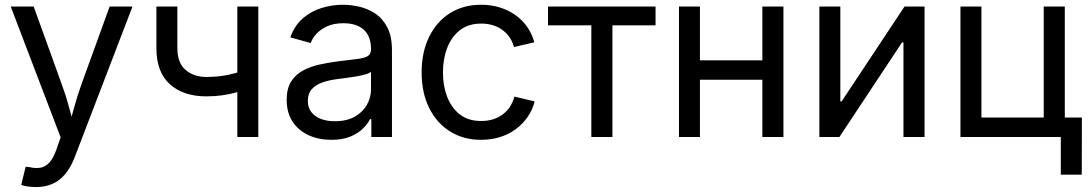

<svg xmlns="http://www.w3.org/2000/svg" viewBox="-20 -568 4519 796"><path d="M67.9 198.7 86.4 123 103 125Q127.9 130.9 148.2 127.2Q168.5 123.5 184.8 105.7Q201.2 87.9 213.9 51.8L231.4 1.5L24.4 -541H119.6L234.9 -221.7Q252.9 -173.3 265.6 -125.5Q278.3 -77.6 292 -32.7H261.7Q275.4 -77.6 288.3 -125.5Q301.3 -173.3 318.8 -221.7L434.6 -541H529.3L289.6 84Q273.4 126 250.7 153.3Q228 180.7 197.8 194.1Q167.5 207.5 129.9 207.5Q108.4 207.5 92 204.6Q75.7 201.7 67.9 198.7Z M835 -168.5Q740.7 -168.5 684.6 -218.5Q628.4 -268.6 628.4 -368.7V-541H715.3V-368.7Q715.3 -307.1 749.5 -278.1Q783.7 -249 835 -249Q887.7 -249 930.7 -258.8Q973.6 -268.6 1016.6 -283.7V-203.1Q988.3 -192.9 960.2 -185.1Q932.1 -177.2 901.6 -172.9Q871.1 -168.5 835 -168.5ZM963.9 0V-541H1050.8V0Z M1353.5 11.7Q1301.8 11.7 1259.8 -7.3Q1217.8 -26.4 1193.1 -63.5Q1168.5 -100.6 1168.5 -154.3Q1168.5 -200.7 1186.8 -229.7Q1205.1 -258.8 1235.8 -275.4Q1266.6 -292 1304.2 -300.3Q1341.8 -308.6 1379.9 -313.5Q1428.7 -319.8 1459 -323.2Q1489.3 -326.7 1503.7 -335Q1518.1 -343.3 1518.1 -363.3V-366.2Q1518.1 -399.4 1505.4 -422.9Q1492.7 -446.3 1467.3 -459Q1441.9 -471.7 1403.8 -471.7Q1365.2 -471.7 1337.6 -459.5Q1310.1 -447.3 1292.7 -428.7Q1275.4 -410.2 1268.1 -389.6L1183.6 -413.1Q1201.2 -462.4 1235.4 -491.9Q1269.5 -521.5 1313.2 -534.9Q1356.9 -548.3 1401.9 -548.3Q1432.1 -548.3 1467.3 -540.8Q1502.4 -533.2 1533.7 -513.2Q1564.9 -493.2 1585 -456.1Q1605 -418.9 1605 -358.9V0H1519.5V-74.2H1514.2Q1504.9 -55.2 1484.9 -35.2Q1464.8 -15.1 1432.4 -1.7Q1399.9 11.7 1353.5 11.7ZM1368.2 -65.4Q1417.5 -65.4 1450.7 -84.2Q1483.9 -103 1501 -133.3Q1518.1 -163.6 1518.1 -196.8V-270.5Q1512.7 -264.6 1495.6 -259.8Q1478.5 -254.9 1456.1 -251Q1433.6 -247.1 1411.9 -244.4Q1390.1 -241.7 1376 -239.7Q1344.2 -235.8 1316.9 -226.3Q1289.6 -216.8 1272.9 -198.7Q1256.3 -180.7 1256.3 -149.4Q1256.3 -122.1 1270.8 -103.3Q1285.2 -84.5 1310.3 -75Q1335.4 -65.4 1368.2 -65.4Z M1974.6 11.7Q1900.9 11.7 1845.5 -23.2Q1790 -58.1 1759 -121.1Q1728 -184.1 1728 -267.6Q1728 -351.6 1759 -415Q1790 -478.5 1845.5 -513.4Q1900.9 -548.3 1974.6 -548.3Q2015.1 -548.3 2050.5 -537.6Q2085.9 -526.9 2115 -506.8Q2144 -486.8 2164.6 -458Q2185.1 -429.2 2195.3 -392.6L2110.8 -373Q2105.5 -394 2093.5 -411.9Q2081.5 -429.7 2064.2 -442.9Q2046.9 -456.1 2024.4 -463.1Q2002 -470.2 1974.6 -470.2Q1921.4 -470.2 1886.2 -442.4Q1851.1 -414.6 1833.7 -368.7Q1816.4 -322.8 1816.4 -267.6Q1816.4 -212.9 1833.7 -167.2Q1851.1 -121.6 1886 -94Q1920.9 -66.4 1974.6 -66.4Q2002.4 -66.4 2025.1 -73.7Q2047.9 -81.1 2065.4 -94.5Q2083 -107.9 2095 -126.7Q2106.9 -145.5 2112.8 -167.5L2196.8 -147.5Q2187 -110.8 2166.3 -81.5Q2145.5 -52.2 2116.5 -31.2Q2087.4 -10.3 2051.5 0.7Q2015.6 11.7 1974.6 11.7Z M2431.6 0V-462.9H2252V-541H2697.8V-462.9H2519V0Z M3160.6 -317.9V-237.3H2860.8V-317.9ZM2881.8 -541V0H2794.9V-541ZM3228 -541V0H3140.6V-541Z M3813 0H3725.6V-392.1H3719.7L3460 0H3377V-541H3463.9V-147.5H3469.2L3730 -541H3813Z M3961.9 0V-541H4048.8V-80.6H4307.1V-541H4394.5V0ZM4377.9 156.2V0H4341.3V-80.6H4465.3L4464.8 156.2Z"/></svg>

Font: Inter 17pt
Style: Regular
Weight: 400
Version: Version 4.001;git-66647c0bb